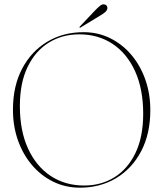

<svg xmlns="http://www.w3.org/2000/svg" viewBox="-20 -859 756 889"><path d="M367 -710Q433 -710 489.2 -682.5Q545.5 -655 587.5 -605.8Q629.5 -556.5 652.8 -490.8Q676 -425 676 -349Q676 -240 633.8 -159.2Q591.5 -78.5 517.8 -34.2Q444 10 350 10Q283.5 10 227 -17.5Q170.5 -45 128.5 -94.2Q86.5 -143.5 63.2 -209Q40 -274.5 40 -351Q40 -460.5 82.5 -541Q125 -621.5 198.8 -665.8Q272.5 -710 367 -710ZM643 -332Q643 -446 605.8 -528.5Q568.5 -611 501.8 -655.5Q435 -700 347 -700Q268 -700 205.8 -661.5Q143.5 -623 107.8 -549Q72 -475 72 -368Q72 -253.5 109.8 -171.2Q147.5 -89 214.5 -44.5Q281.5 0 370 0Q448.5 0 510.2 -38.5Q572 -77 607.5 -151.2Q643 -225.5 643 -332ZM421 -811.5Q434 -825 443.8 -832.8Q453.5 -840.5 463 -838.5Q471.5 -837 474.8 -831.2Q478 -825.5 477 -819Q475 -809.5 466.5 -802.5Q458 -795.5 445 -787.5L353.5 -732Q350 -729.5 348.5 -731.5Q347 -733.5 350 -736.5Z"/></svg>

Font: Fraunces 144pt Thin
Style: Regular
Weight: 100
Version: Version 1.000;[f99f86859]